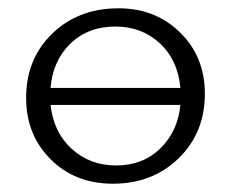

<svg xmlns="http://www.w3.org/2000/svg" viewBox="-20 -438 557 463"><path d="M266 -418Q355 -418 414.5 -359.5Q474 -301 474 -212Q474 -118 411 -56.5Q348 5 252 5Q161 5 102 -54Q43 -113 43 -202Q43 -296 106 -357Q169 -418 266 -418ZM258 -374Q192 -374 149.5 -332.5Q107 -291 102 -226H415Q409 -293 365.5 -333.5Q322 -374 258 -374ZM260 -39Q325 -39 367 -80.5Q409 -122 415 -185H102Q109 -119 153 -79Q197 -39 260 -39Z"/></svg>

Font: EauTestInfant Semilight
Style: Italic
Weight: 300
Italic angle: -12°
Designer: Christian Thalmann (Catharsis Fonts)
Version: Version 0.001;PS 000.001;hotconv 1.0.88;makeotf.lib2.5.64775